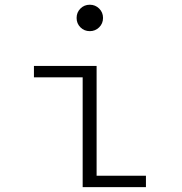

<svg xmlns="http://www.w3.org/2000/svg" viewBox="-20 -772 750 792"><path d="M350.5 -643.5Q327.5 -643.5 311.8 -659.2Q296 -675 296 -698Q296 -721 311.8 -736.8Q327.5 -752.5 350.5 -752.5Q373 -752.5 389 -736.8Q405 -721 405 -698Q405 -675 389 -659.2Q373 -643.5 350.5 -643.5ZM378.5 -47H582V0H321V-453H120V-500H378.5Z"/></svg>

Font: League Mono UltraLight
Style: Regular
Weight: 200
Width: 6
Designer: Tyler Finck
Foundry: The League of Moveable Type / Tyler Finck
Version: Version 2.210